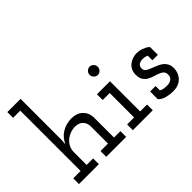

<svg xmlns="http://www.w3.org/2000/svg" viewBox="-125 -1080 1418 1418"><g transform="rotate(-45 584.0 -371.0)"><path d="M243 0H35V-60H112V-690H37V-750H175V-323L172 -278Q193 -327 235.5 -354Q278 -381 335 -383Q393 -383 426 -352Q459 -321 461 -271V-60H528V0H320V-60H398V-246Q396 -276 376.5 -297.5Q357 -319 317 -321Q289 -321 263.5 -311.5Q238 -302 218 -285Q198 -268 186.5 -244.5Q175 -221 175 -193V-60H243Z M806 0H598V-60H671V-315H598V-375H734V-60H806ZM746 -514Q746 -496 733 -483.5Q720 -471 704 -471Q688 -471 674.5 -483.5Q661 -496 661 -514.5Q661 -533 674.5 -545.5Q688 -558 704 -558Q720 -558 733 -545.5Q746 -533 746 -514Z M1111 -34Q1097 -16 1072.5 -4Q1048 8 1011 8Q977 8 944.5 -0.5Q912 -9 890 -31V-112H947V-67Q962 -58 977.5 -56Q993 -54 1013 -54Q1024 -54 1035 -57Q1046 -60 1056 -67Q1063 -73 1068 -82.5Q1073 -92 1073 -106Q1073 -128 1061.5 -139.5Q1050 -151 1031 -158Q1012 -166 989.5 -172.5Q967 -179 947 -190Q928 -201 915 -220.5Q902 -240 902 -274Q902 -303 913 -323.5Q924 -344 941 -357Q958 -370 979 -376.5Q1000 -383 1018 -383Q1029 -383 1042.5 -381Q1056 -379 1071 -374Q1085 -369 1098.5 -362Q1112 -355 1122 -344V-263H1065V-311Q1055 -316 1044 -318.5Q1033 -321 1020 -321Q1009 -321 998.5 -318Q988 -315 980 -310Q973 -303 969 -294Q965 -285 966 -273Q967 -256 980.5 -246Q994 -236 1013 -229Q1032 -221 1054 -212.5Q1076 -204 1094 -192Q1113 -179 1125 -159Q1137 -139 1137 -107Q1137 -92 1131 -72Q1125 -52 1111 -34Z"/></g></svg>

Font: Josefin Slab SemiBold
Style: Regular
Weight: 600
Designer: Santiago Orozco
Foundry: Typemade
Version: Version 2.000